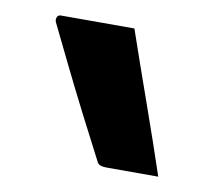

<svg xmlns="http://www.w3.org/2000/svg" viewBox="-46 -792 442 394"><g transform="rotate(10 175.0 -595.5)"><path d="M205 -741Q228 -674 256 -595Q284 -516 306 -450H198Q183 -450 179 -457Q157 -499 132 -548Q107 -597 84 -644Q61 -691 44 -726Q42 -731 44 -736Q46 -741 52 -741Z"/></g></svg>

Font: Recursive Sn Lnr St SmB
Style: Regular
Weight: 600
Version: Version 1.079;hotconv 1.0.112;makeotfexe 2.5.65598; ttfautoh